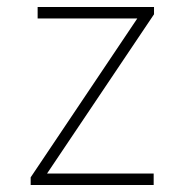

<svg xmlns="http://www.w3.org/2000/svg" viewBox="-20 -531 535 551"><path d="M68 -22 374 -478H88V-511H422V-490L115 -33H421V0H68Z"/></svg>

Font: Overpass Thin
Style: Regular
Weight: 100
Designer: Delve Withrington, Thomas Jockin
Foundry: Delve Fonts
Version: Version 3.000;DELV;Overpass